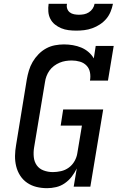

<svg xmlns="http://www.w3.org/2000/svg" viewBox="-20 -975 640 1003"><path d="M226 8Q197 8 170.5 1.5Q144 -5 122 -20Q100 -35 85.5 -57.5Q71 -80 64.5 -106.5Q58 -133 58.5 -161Q59 -189 64 -217L120 -560Q124 -583 131 -606.5Q138 -630 150.5 -651.5Q163 -673 181 -691.5Q199 -710 221 -722Q243 -734 267 -738.5Q291 -743 314 -743Q338 -743 361 -739Q384 -735 404.5 -726.5Q425 -718 442 -703.5Q459 -689 470 -670L480 -735H574L544 -554H450Q454 -576 450 -597Q446 -618 432 -632.5Q418 -647 397.5 -653Q377 -659 355 -659Q339 -659 323 -656.5Q307 -654 291.5 -647.5Q276 -641 262 -630.5Q248 -620 238.5 -606.5Q229 -593 223 -577.5Q217 -562 215 -546L158 -204Q154 -179 156.5 -154.5Q159 -130 172 -111.5Q185 -93 208 -84.5Q231 -76 256 -76Q277 -76 299 -81Q321 -86 339.5 -99.5Q358 -113 369.5 -133.5Q381 -154 384 -175L408 -319H297L310 -403H519L452 0H365L381 -95Q370 -72 354.5 -52Q339 -32 318 -17.5Q297 -3 273 2.5Q249 8 226 8ZM379 -815Q358 -815 338 -817.5Q318 -820 300 -827.5Q282 -835 267 -847Q252 -859 243 -876.5Q234 -894 232.5 -914.5Q231 -935 234 -955H330Q327 -942 331 -930Q335 -918 344.5 -910.5Q354 -903 367 -900.5Q380 -898 392 -898Q406 -898 419 -900.5Q432 -903 444 -910.5Q456 -918 464 -930Q472 -942 474 -955H570Q566 -934 557.5 -913.5Q549 -893 535 -876.5Q521 -860 502 -847.5Q483 -835 462 -827.5Q441 -820 420 -817.5Q399 -815 379 -815Z"/></svg>

Font: Iosevka Curly Slab MdEx
Style: Italic
Weight: 500
Width: 7
Italic angle: -9°
Monospace: yes
Designer: Belleve Invis
Foundry: Belleve Invis
Version: Version 11.0.0; ttfautohint (v1.8.3)